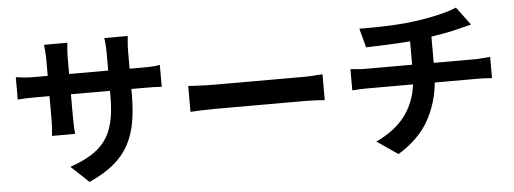

<svg xmlns="http://www.w3.org/2000/svg" viewBox="-53 -947 3107 1161"><g transform="rotate(-5 1500.0 -366.5)"><path d="M58 -607Q71 -605 100 -601.5Q129 -598 166 -598H251V-697Q251 -719 249 -742Q247 -765 245 -787H387Q385 -773 383 -749.5Q381 -726 381 -697V-598H618V-703Q618 -733 616 -757Q614 -781 612 -796H754Q753 -781 750.5 -757Q748 -733 748 -703V-598H822Q862 -598 887 -599.5Q912 -601 932 -605V-472Q899 -475 822 -475H748V-442Q748 -349 734.5 -273Q721 -197 688 -136Q655 -75 596 -26Q537 23 447 63L340 -38Q412 -63 464.5 -94.5Q517 -126 551 -170.5Q585 -215 601.5 -280Q618 -345 618 -437V-475H381V-339Q381 -306 382.5 -277.5Q384 -249 385 -234H245Q247 -249 249 -277Q251 -305 251 -339V-475H166Q129 -475 102 -474Q75 -473 58 -471Z M1092 -463Q1110 -462 1138 -460.5Q1166 -459 1196.5 -458Q1227 -457 1253 -457Q1288 -457 1344.5 -457Q1401 -457 1466.5 -457Q1532 -457 1596 -457Q1660 -457 1711.5 -457Q1763 -457 1790 -457Q1825 -457 1856.5 -459.5Q1888 -462 1907 -463V-306Q1889 -307 1855.5 -309Q1822 -311 1790 -311Q1763 -311 1711.5 -311Q1660 -311 1596 -311Q1532 -311 1466.5 -311Q1401 -311 1344.5 -311Q1288 -311 1253 -311Q1210 -311 1165 -309.5Q1120 -308 1092 -306Z M2078 -479Q2098 -477 2122.5 -475Q2147 -473 2170 -473H2452V-615Q2380 -609 2307 -606.5Q2234 -604 2184 -602L2153 -718Q2191 -717 2250 -718Q2309 -719 2374 -722.5Q2439 -726 2494 -734Q2544 -741 2592.5 -750.5Q2641 -760 2681 -771.5Q2721 -783 2746 -794L2828 -684Q2803 -678 2783.5 -673Q2764 -668 2751 -665Q2714 -655 2671 -647Q2628 -639 2583 -632V-473H2835Q2852 -473 2881 -475.5Q2910 -478 2926 -479V-350Q2906 -352 2882 -353Q2858 -354 2838 -354H2579Q2567 -228 2508 -123.5Q2449 -19 2323 58L2196 -29Q2310 -82 2371.5 -162.5Q2433 -243 2447 -354H2172Q2149 -354 2123.5 -353Q2098 -352 2078 -350Z"/></g></svg>

Font: Source Han Sans
Style: Bold
Weight: 700
Designer: Ryoko NISHIZUKA Ë•øÂ°öÊ∂ºÂ≠ê (kana, bopomofo & ideographs); Paul D. Hunt (Latin, Greek & Cyrillic); Sandoll Communicatio
Foundry: Adobe
Version: Version 2.004;hotconv 1.0.118;makeotfexe 2.5.65603